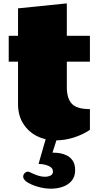

<svg xmlns="http://www.w3.org/2000/svg" viewBox="-20 -821 589 1149"><path d="M32.2 -606.9H87.9V-771L379.9 -800.8V-606.9H518.1V-452.1H379.9V-298.8Q379.9 -232.4 409.7 -200.2Q439.5 -168 518.1 -168V-43.9Q476.1 -15.6 422.4 1.7Q368.7 19 313 19Q251.5 19 200.4 -6.8Q149.4 -32.7 118.7 -81.5Q87.9 -130.4 87.9 -198.2V-452.1H32.2ZM137.7 266.1Q118.7 250.5 118.7 235.8Q118.7 224.1 127.7 215.1Q136.7 206.1 147.9 206.1Q152.3 206.1 167.5 213.6Q182.6 221.2 205.1 229Q227.5 236.8 252.9 236.8Q266.6 236.8 281.7 230Q296.9 223.1 296.9 205.1Q296.9 183.1 270 171.6Q243.2 160.2 210.9 160.2Q210.9 159.2 215.6 142.8Q220.2 126.5 227.1 102.8Q233.9 79.1 240.7 55.4Q247.6 31.7 252.2 15.9Q256.8 0 256.8 0H323.7L293.9 92.8H304.7Q320.3 92.8 341.3 96.4Q362.3 100.1 382.6 110.8Q402.8 121.6 416.3 142.3Q429.7 163.1 429.7 196.8Q429.7 235.8 409.2 260.5Q388.7 285.2 355.7 296.6Q322.8 308.1 285.6 308.1Q245.6 308.1 205.6 296.4Q165.5 284.7 137.7 266.1Z"/></svg>

Font: Rammetto One
Style: Regular
Weight: 400
Designer: Vernon Adams
Foundry: Vernon Adams
Version: Version 1.100; ttfautohint (v1.8.4.7-5d5b)